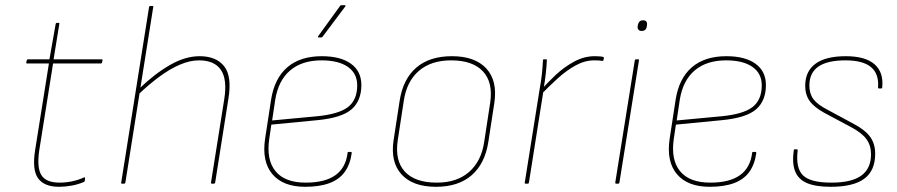

<svg xmlns="http://www.w3.org/2000/svg" viewBox="-20 -706 3447 738"><path d="M207 12Q150 12 126.5 -20.5Q103 -53 115 -129L168 -462H84Q83 -462 81.5 -462.5Q80 -463 81 -466L83 -475Q84 -477 85 -477.5Q86 -478 88 -478H170L194 -614Q195 -618 198 -618H205Q209 -618 208 -614L186 -478H371Q375 -478 374 -474L372 -465Q371 -463 370 -462.5Q369 -462 367 -462H184L131 -129Q121 -62 139 -33Q157 -4 209 -4Q233 -4 257 -9Q281 -14 303 -24Q305 -25 306 -24Q307 -23 307 -21L306 -12Q306 -8 301 -6Q280 3 255 7.5Q230 12 207 12Z M450 0Q448 0 446.5 -0.5Q445 -1 446 -5L553 -679Q554 -683 558 -683H565Q567 -683 568.5 -682.5Q570 -682 569 -679L462 -5Q461 0 457 0ZM795 0Q790 0 791 -4L842 -325Q854 -401 829 -437.5Q804 -474 745 -474Q710 -474 671.5 -457.5Q633 -441 593 -411.5Q553 -382 512 -343L515 -365Q574 -422 633 -456Q692 -490 747 -490Q811 -490 841.5 -451.5Q872 -413 858 -327L807 -4Q806 0 802 0Z M1153 12Q1068 12 1027 -36.5Q986 -85 999 -173L1022 -323Q1035 -405 1084.5 -447.5Q1134 -490 1217 -490Q1289 -490 1329 -461Q1369 -432 1369 -379Q1369 -319 1331.5 -286Q1294 -253 1199 -244L1023 -227L1015 -173Q1003 -92 1039 -48Q1075 -4 1155 -4Q1229 -4 1269 -32.5Q1309 -61 1316 -118Q1316 -122 1320 -122H1329Q1332 -122 1332 -118Q1326 -74 1305 -45Q1284 -16 1246 -2Q1208 12 1153 12ZM1026 -243 1197 -259Q1282 -267 1317.5 -294.5Q1353 -322 1353 -378Q1353 -424 1317 -449Q1281 -474 1216 -474Q1141 -474 1095.5 -435.5Q1050 -397 1038 -323ZM1205 -562Q1203 -562 1202.5 -563.5Q1202 -565 1203 -567L1287 -683Q1289 -686 1292 -686H1305Q1307 -686 1308 -684.5Q1309 -683 1307 -681L1220 -565Q1218 -562 1214 -562Z M1656 12Q1567 12 1523.5 -35.5Q1480 -83 1493 -168L1516 -318Q1529 -402 1580 -446Q1631 -490 1717 -490Q1806 -490 1849.5 -442.5Q1893 -395 1880 -310L1857 -160Q1844 -77 1793 -32.5Q1742 12 1656 12ZM1659 -4Q1736 -4 1783 -45Q1830 -86 1841 -160L1864 -310Q1876 -389 1836.5 -431.5Q1797 -474 1714 -474Q1637 -474 1590 -433.5Q1543 -393 1532 -318L1509 -168Q1497 -89 1536 -46.5Q1575 -4 1659 -4Z M2001 0Q1996 0 1997 -4L2055 -368Q2060 -394 2063 -422Q2066 -450 2067 -475Q2067 -478 2070 -478H2079Q2081 -478 2081.5 -477.5Q2082 -477 2082 -475Q2081 -451 2078 -424Q2075 -397 2069 -362V-358L2013 -4Q2012 -1 2011 -0.5Q2010 0 2008 0ZM2057 -340 2061 -361Q2084 -388 2116 -418Q2148 -448 2186.5 -469Q2225 -490 2266 -490Q2289 -490 2299 -487Q2301 -486 2301 -485.5Q2301 -485 2301 -483Q2301 -482 2300.5 -479Q2300 -476 2299 -474Q2298 -471 2294 -472Q2290 -473 2283 -473.5Q2276 -474 2264 -474Q2228 -474 2192.5 -454.5Q2157 -435 2123 -404Q2089 -373 2057 -340Z M2349 0Q2344 0 2345 -5L2420 -474Q2421 -478 2425 -478H2432Q2434 -478 2435.5 -477.5Q2437 -477 2436 -474L2361 -5Q2360 -1 2359 -0.5Q2358 0 2356 0ZM2446 -587Q2438 -587 2434 -592Q2430 -597 2431 -604L2432 -611Q2434 -619 2438.5 -623.5Q2443 -628 2452 -628Q2460 -628 2464 -623.5Q2468 -619 2467 -611L2466 -604Q2465 -596 2460 -591.5Q2455 -587 2446 -587Z M2708 12Q2623 12 2582 -36.5Q2541 -85 2554 -173L2577 -323Q2590 -405 2639.5 -447.5Q2689 -490 2772 -490Q2844 -490 2884 -461Q2924 -432 2924 -379Q2924 -319 2886.5 -286Q2849 -253 2754 -244L2578 -227L2570 -173Q2558 -92 2594 -48Q2630 -4 2710 -4Q2784 -4 2824 -32.5Q2864 -61 2871 -118Q2871 -122 2875 -122H2884Q2887 -122 2887 -118Q2881 -74 2860 -45Q2839 -16 2801 -2Q2763 12 2708 12ZM2581 -243 2752 -259Q2837 -267 2872.5 -294.5Q2908 -322 2908 -378Q2908 -424 2872 -449Q2836 -474 2771 -474Q2696 -474 2650.5 -435.5Q2605 -397 2593 -323Z M3173 12Q3116 12 3082.5 -2Q3049 -16 3036.5 -47Q3024 -78 3031 -128Q3031 -132 3034 -132H3043Q3045 -132 3045.5 -131.5Q3046 -131 3046 -127Q3038 -60 3066.5 -32Q3095 -4 3176 -4Q3253 -4 3290.5 -31Q3328 -58 3328 -113Q3328 -147 3310.5 -171Q3293 -195 3252 -217L3149 -272Q3109 -294 3092 -318Q3075 -342 3075 -376Q3075 -432 3114.5 -461Q3154 -490 3231 -490Q3306 -490 3341.5 -459Q3377 -428 3371 -370Q3371 -366 3367 -366H3358Q3355 -366 3355 -370Q3359 -422 3328 -448Q3297 -474 3230 -474Q3160 -474 3125.5 -450Q3091 -426 3091 -377Q3091 -346 3106.5 -325Q3122 -304 3161 -284L3263 -229Q3306 -206 3325 -179.5Q3344 -153 3344 -115Q3344 -50 3302 -19Q3260 12 3173 12Z"/></svg>

Font: Sofia Sans Hairline
Style: Italic
Weight: 1
Italic angle: -9°
Designer: Botio Nikoltchev, Ani Petrova
Foundry: lettersoup
Version: Version 4.102